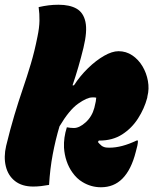

<svg xmlns="http://www.w3.org/2000/svg" viewBox="-26 -780 646 810"><path d="M474 -564Q506 -564 532 -546.5Q558 -529 575 -500.5Q592 -472 598 -438.5Q604 -405 596 -374L595 -367Q583 -322 556.5 -280.5Q530 -239 489.5 -213Q449 -187 394 -187H391L387 -181Q389 -178 393.5 -173.5Q398 -169 404 -164Q411 -160 417 -158.5Q423 -157 436 -157Q487 -157 550 -187H556Q556 -177 553.5 -165.5Q551 -154 547 -140Q528 -64 490 -26Q454 10 400 10Q358 10 322 -12Q298 -26 279 -53Q264 -74 255 -100.5Q246 -127 244 -157Q243 -178 246 -199.5Q249 -221 256 -243Q271 -240 286 -240Q309 -240 335.5 -264Q362 -288 372 -325L374 -334Q379 -352 380 -368Q376 -369 372 -369Q368 -369 363 -369Q341 -369 303.5 -342.5Q266 -316 225 -247Q208 -190 196.5 -129Q185 -68 181 0Q165 3 148 5Q131 7 114 7Q67 7 37.5 -16Q8 -39 -1.5 -78.5Q-11 -118 0 -165Q17 -235 34.5 -293.5Q52 -352 70 -404.5Q88 -457 104 -510.5Q120 -564 132 -625Q140 -663 140.5 -692.5Q141 -722 137 -750Q159 -755 179 -757.5Q199 -760 221 -760Q268 -760 297 -743.5Q326 -727 334.5 -687.5Q343 -648 326 -578Q316 -537 304.5 -497.5Q293 -458 280 -420H286Q312 -460 345.5 -492.5Q379 -525 413 -544.5Q447 -564 474 -564Z"/></svg>

Font: Recursive Sn Csl St XBk
Style: Italic
Weight: 1000
Italic angle: -15°
Version: Version 1.085;hotconv 1.1.0;makeotfexe 2.6.0; ttfautohint (v